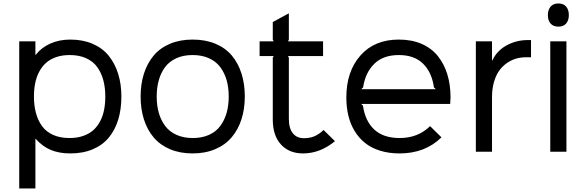

<svg xmlns="http://www.w3.org/2000/svg" viewBox="-20 -866 3343 1096"><path d="M581.1 -314.9Q581.1 -366.2 569.8 -408.2Q558.6 -450.2 535.2 -482.9Q511.7 -515.6 471.7 -533.7Q431.6 -551.8 377.9 -551.8Q334.5 -551.8 300 -539.8Q265.6 -527.8 242.2 -506.6Q218.8 -485.4 203.1 -455.3Q187.5 -425.3 180.7 -390.4Q173.8 -355.5 173.8 -314.9Q173.8 -263.2 185.1 -221.2Q196.3 -179.2 219.7 -146.5Q243.2 -113.8 283.2 -95.9Q323.2 -78.1 377 -78.1Q420.4 -78.1 454.8 -90.1Q489.3 -102.1 512.7 -123Q536.1 -144 551.8 -174.1Q567.4 -204.1 574.2 -239Q581.1 -273.9 581.1 -314.9ZM672.9 -314.9Q672.9 -242.7 655 -183.8Q637.2 -125 601.8 -81.5Q566.4 -38.1 510.3 -14.2Q454.1 9.8 380.9 9.8Q317.4 9.8 269.5 -10.3Q221.7 -30.3 184.1 -73.2H182.1V210H89.8V-629.9H182.1V-553.2H184.1Q215.8 -594.2 267.1 -617.2Q318.4 -640.1 380.9 -640.1Q453.1 -640.1 509.3 -615.7Q565.4 -591.3 600.8 -547.4Q636.2 -503.4 654.5 -444.6Q672.9 -385.7 672.9 -314.9Z M1273.7 -221.7Q1285.6 -263.7 1285.6 -314.9Q1285.6 -366.2 1273.7 -408.2Q1261.7 -450.2 1237.3 -482.9Q1212.9 -515.6 1172.6 -533.7Q1132.3 -551.8 1079.6 -551.8Q1026.9 -551.8 986.8 -533.7Q946.8 -515.6 922.6 -483.2Q898.4 -450.7 886.5 -408.4Q874.5 -366.2 874.5 -314.9Q874.5 -263.7 886.5 -221.7Q898.4 -179.7 922.9 -147Q947.3 -114.3 987.5 -96.2Q1027.8 -78.1 1080.6 -78.1Q1133.3 -78.1 1173.3 -96.2Q1213.4 -114.3 1237.5 -147Q1261.7 -179.7 1273.7 -221.7ZM1377.4 -314.9Q1377.4 -244.1 1358.4 -185.1Q1339.4 -126 1302.7 -82.5Q1266.1 -39.1 1209 -14.6Q1151.9 9.8 1079.6 9.8Q1006.8 9.8 950 -14.4Q893.1 -38.6 856.7 -82Q820.3 -125.5 801.5 -184.6Q782.7 -243.7 782.7 -314.9Q782.7 -386.2 801.5 -445.3Q820.3 -504.4 856.7 -548.1Q893.1 -591.8 950 -616Q1006.8 -640.1 1079.6 -640.1Q1152.8 -640.1 1210 -616.2Q1267.1 -592.3 1303.5 -548.8Q1339.8 -505.4 1358.6 -446Q1377.4 -386.7 1377.4 -314.9Z M1827.1 -124 1892.1 -60.1Q1807.1 9.8 1710 9.8Q1630.4 9.8 1583.7 -41.3Q1537.1 -92.3 1537.1 -184.1V-536.1L1542 -545.9H1461.9V-629.9H1542L1537.1 -640.1V-740.2L1628.9 -790V-640.1L1624 -629.9H1824.2V-545.9H1624L1628.9 -536.1V-188Q1628.9 -133.3 1651.6 -105.2Q1674.3 -77.1 1715.3 -77.1Q1748.5 -77.1 1774.7 -88.1Q1800.8 -99.1 1827.1 -124Z M2042 -356.9H2467.8L2457 -367.2Q2445.3 -452.6 2395.3 -502.2Q2345.2 -551.8 2256.8 -551.8Q2167 -551.8 2116.2 -501.5Q2065.4 -451.2 2052.7 -367.2ZM2551.8 -310.1Q2551.8 -299.3 2549.8 -272.9H2041L2051.8 -263.2Q2064.5 -174.8 2116.5 -126.5Q2168.5 -78.1 2261.7 -78.1Q2365.7 -78.1 2435.1 -146L2500 -82Q2406.7 9.8 2260.7 9.8Q2199.7 9.8 2149.4 -5.9Q2099.1 -21.5 2063.7 -50Q2028.3 -78.6 2004.2 -118.4Q1980 -158.2 1968.5 -206.3Q1957 -254.4 1957 -310.1Q1957 -457.5 2037.1 -548.8Q2117.2 -640.1 2256.8 -640.1Q2330.1 -640.1 2386.7 -615.5Q2443.4 -590.8 2479.2 -546.1Q2515.1 -501.5 2533.4 -441.9Q2551.8 -382.3 2551.8 -310.1Z M3011.2 -637.2V-539.1H2981.4Q2953.1 -539.1 2926.5 -531.5Q2899.9 -523.9 2874.5 -506.6Q2849.1 -489.3 2830.3 -463.6Q2811.5 -438 2800 -398.7Q2788.6 -359.4 2788.6 -311V0H2696.3V-629.9H2788.6V-521H2790.5Q2816.4 -576.7 2871.8 -606.9Q2927.2 -637.2 2991.2 -637.2Z M3213.4 -629.9V0H3121.1V-629.9ZM3167.5 -713.9Q3138.2 -713.9 3122.8 -731.7Q3107.4 -749.5 3107.4 -779.8Q3107.4 -810.1 3123 -828.1Q3138.7 -846.2 3167.5 -846.2Q3196.8 -846.2 3211.9 -828.1Q3227.1 -810.1 3227.1 -779.8Q3227.1 -749.5 3211.7 -731.7Q3196.3 -713.9 3167.5 -713.9Z"/></svg>

Font: Sinkin Sans 400 Regular
Style: Regular
Weight: 400
Designer: Keith Bates
Foundry: K-Type
Version: Sinkin Sans (version 1.0)  by Keith Bates   •   © 2014   www